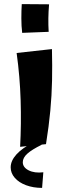

<svg xmlns="http://www.w3.org/2000/svg" viewBox="-20 -709 336 935"><path d="M204 -7 78 6Q84 -106 80.5 -220.5Q77 -335 61 -451L233 -470Q235 -389 233.5 -316.5Q232 -244 225 -169.5Q218 -95 204 -7ZM88 -549Q84 -581 84 -619.5Q84 -658 86 -689L219 -688Q216 -654 215.5 -620.5Q215 -587 217 -554ZM185 206Q142 206 107 193Q72 180 52 157Q32 134 32 106Q32 74 60 43Q88 12 143 -16L183 -4Q136 19 113.5 39Q91 59 91 81Q91 106 119.5 120.5Q148 135 191 130Z"/></svg>

Font: Marhey Medium
Style: Regular
Weight: 500
Designer: Nur Syamsi & Bustanul Arifin
Foundry: Namelatype
Version: Version 1.000